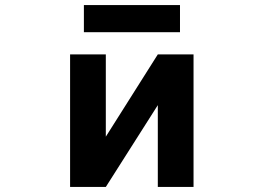

<svg xmlns="http://www.w3.org/2000/svg" viewBox="-20 -739 1040 761"><path d="M312.5 -611.3V-718.8H693.4V-611.3ZM605.5 -322.3 399.4 2H257.8V-523.4H399.4V-197.3L605.5 -523.4H747.1V2H605.5Z"/></svg>

Font: GenEi Gothic M Regular
Style: Bold
Weight: 700
Designer: o_tamon (Modified); [Source Han Sans]
Ryoko NISHIZUKA  (kana & ideographs); Paul D. Hunt (Latin, Greek & Cyrillic); Wenl
Version: Version 1.1a;Original Version 1.004